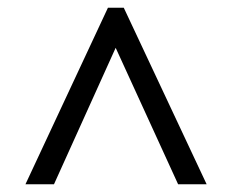

<svg xmlns="http://www.w3.org/2000/svg" viewBox="-20 -734 603 498"><path d="M46 -256 260 -714H301L516 -256H442L280 -610L120 -256Z"/></svg>

Font: Noto Rashi Hebrew SemiBold
Style: Regular
Weight: 600
Version: Version 1.006